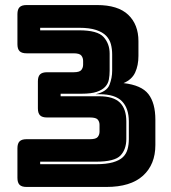

<svg xmlns="http://www.w3.org/2000/svg" viewBox="-20 -740 677 760"><path d="M85 -189H336Q360 -189 367 -198Q374 -207 374 -219V-246Q374 -258 367 -266.5Q360 -275 336 -275H166Q147 -275 138.5 -283.5Q130 -292 130 -311V-418Q130 -437 138.5 -445.5Q147 -454 166 -454H271Q295 -454 302 -463Q309 -472 309 -484V-499Q309 -511 302 -520Q295 -529 271 -529H85Q66 -529 57.5 -537.5Q49 -546 49 -565V-684Q49 -703 57.5 -711.5Q66 -720 85 -720H364Q447 -720 487.5 -681.5Q528 -643 528 -577V-519Q528 -481 515 -453Q502 -425 469 -411Q540 -403 567.5 -367.5Q595 -332 595 -266V-166Q595 -89 546 -44.5Q497 0 401 0H85Q66 0 57.5 -8.5Q49 -17 49 -36V-153Q49 -172 57.5 -180.5Q66 -189 85 -189ZM220 -359H372Q429 -359 454.5 -334Q480 -309 480 -259V-190Q480 -149 457 -124.5Q434 -100 359 -100H139V-90H359Q401 -90 427 -97.5Q453 -105 466.5 -118Q480 -131 485 -149.5Q490 -168 490 -190V-259Q490 -311 463 -339Q436 -367 374 -367H358Q403 -377 413.5 -404.5Q424 -432 424 -460V-524Q424 -546 419 -565Q414 -584 400 -598.5Q386 -613 360 -621.5Q334 -630 293 -630H139V-620H293Q366 -620 390 -593.5Q414 -567 414 -528V-460Q414 -442 411 -425.5Q408 -409 396.5 -396.5Q385 -384 363 -376.5Q341 -369 303 -369H220Z"/></svg>

Font: Bungee Inline
Style: Regular
Weight: 400
Designer: David Jonathan Ross
Foundry: David Jonathan Ross
Version: Version 1.001;PS 1.0;hotconv 1.0.72;makeotf.lib2.5.5900